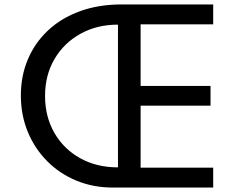

<svg xmlns="http://www.w3.org/2000/svg" viewBox="-20 -845 1068 865"><path d="M488 0H940.5V-89.5H613.5V-369H928.5V-458H613.5V-735.5H940.5V-825H528Q424 -825 340.2 -794.5Q256.5 -764 197 -708.5Q137.5 -653 105.8 -578.2Q74 -503.5 74 -415Q74 -326 105.5 -250.2Q137 -174.5 193.2 -118.2Q249.5 -62 324.8 -31Q400 0 488 0ZM511.5 -91Q414.5 -91 340.2 -132.8Q266 -174.5 224.5 -247.2Q183 -320 183 -412.5Q183 -507 225.8 -579.5Q268.5 -652 342.8 -693Q417 -734 511.5 -734Z"/></svg>

Font: Spartan Medium
Style: Regular
Weight: 500
Designer: Matt Bailey, Mirko Velimirovic
Foundry: Matt Bailey
Version: Version 1.003; ttfautohint (v1.8.3)